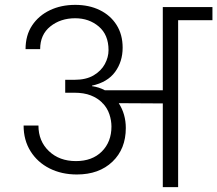

<svg xmlns="http://www.w3.org/2000/svg" viewBox="-20 -769 893 789"><path d="M285 -441Q334 -441 365 -459.5Q396 -478 411 -506Q426 -534 426 -563Q426 -626 386 -660Q346 -694 289 -694Q229 -694 187 -660.5Q145 -627 145 -567H85Q85 -624 112 -664.5Q139 -705 185 -727Q231 -749 289 -749Q346 -749 390 -727.5Q434 -706 459 -666.5Q484 -627 484 -573Q484 -516 453 -473.5Q422 -431 358 -417V-415Q387 -411 411 -398H649V-740H853V-686H712V0H649V-344L468 -345Q497 -300 497 -243Q497 -157 442 -104.5Q387 -52 296 -52Q233 -52 183.5 -77Q134 -102 105.5 -147.5Q77 -193 77 -253H138Q138 -189 181 -148Q224 -107 292 -107Q359 -107 398.5 -146.5Q438 -186 438 -249Q438 -274 429.5 -299.5Q421 -325 402 -345H400V-347Q381 -366 353 -377Q325 -388 285 -388H248V-441Z"/></svg>

Font: Poppins Light
Style: Regular
Weight: 300
Designer: Ninad Kale (Devanagari), Jonny Pinhorn (Latin)
Version: Version 5.002